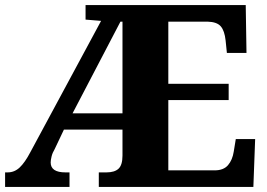

<svg xmlns="http://www.w3.org/2000/svg" viewBox="-20 -734 1050 754"><path d="M0 0V-57H10Q37 -57 57.5 -76.5Q78 -96 99 -136L377 -652L316 -657V-714H945L948 -526H871L866 -575Q862 -613 847 -630.5Q832 -648 795 -649H641V-405H878V-341H641V-65H823Q858 -65 875.5 -85.5Q893 -106 898 -139L906 -188H982L975 0H368V-57H398Q430 -57 445.5 -71.5Q461 -86 461 -123V-225H231L195 -149Q186 -134 182.5 -119.5Q179 -105 179 -96Q179 -57 237 -57H253V0ZM265 -289H461V-649H453Z"/></svg>

Font: Noto Serif Devanagari ExtraBold
Style: Regular
Weight: 800
Designer: Universal Thirst, Indian Type Foundry and the Monotype Design Team
Foundry: Monotype Imaging Inc.
Version: Version 2.004; ttfautohint (v1.8.4.7-5d5b)